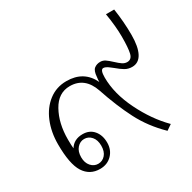

<svg xmlns="http://www.w3.org/2000/svg" viewBox="-139 -739 893 892"><g transform="rotate(-30 307.5 -293.0)"><path d="M334 -307Q304 -394 224 -394Q162 -394 127.5 -332Q93 -270 93 -184Q93 -153 95 -135Q117 -171 164 -171Q201 -171 222.5 -145.5Q244 -120 244 -80Q244 -41 219 -15.5Q194 10 155 10Q100 10 71 -35.5Q42 -81 42 -187Q42 -252 64 -305.5Q86 -359 127 -390.5Q168 -422 222 -422Q315 -422 353 -342Q353 -354 355 -368Q357 -400 370.5 -410.5Q384 -421 403 -421Q417 -421 429 -413Q441 -405 458 -389Q475 -373 487 -365Q499 -357 512 -357Q536 -357 542.5 -384.5Q549 -412 549 -472Q549 -527 537 -599H581Q592 -527 592 -457Q592 -393 574 -359.5Q556 -326 521 -326Q500 -326 483 -336Q466 -346 445 -364Q442 -366 432 -374Q422 -382 414.5 -385.5Q407 -389 401 -389Q385 -389 385 -347Q385 -261 431.5 -166.5Q478 -72 543 -7L514 13Q447 -52 407 -130Q367 -208 334 -307ZM213 -81Q213 -112 197.5 -130Q182 -148 159 -148Q137 -148 121 -130Q105 -112 105 -81Q105 -51 121 -33Q137 -15 159 -15Q182 -15 197.5 -32.5Q213 -50 213 -81Z"/></g></svg>

Font: Taviraj ExtraLight
Style: Regular
Weight: 200
Designer: Katatrad Team
Foundry: CadsonDemak
Version: Version 1.030